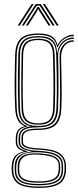

<svg xmlns="http://www.w3.org/2000/svg" viewBox="-20 -770 383 940"><path d="M169.2 150Q102.5 150 71.5 130.9Q40.5 111.8 37.5 67.8Q37.2 62.2 37.1 58.1Q37 54 37.2 47Q38.2 13.8 52 -3.8Q65.8 -21.2 95.2 -28.2V-30.2Q75.5 -36.2 66.4 -47Q57.2 -57.8 57.2 -76.5Q57.2 -82.2 57.2 -86.1Q57.2 -90 57.2 -95Q57.2 -117.8 67.9 -132.2Q78.5 -146.8 99.5 -151.8V-153.8Q78.8 -161 67.6 -181.4Q56.5 -201.8 54.5 -238Q53 -270.2 52.2 -301.6Q51.5 -333 51.6 -364.9Q51.8 -396.8 52.5 -430.5Q53.2 -464.2 54.2 -501Q56 -557.2 82.2 -581.6Q108.5 -606 167.2 -606Q209.8 -606 231.6 -593.4Q253.5 -580.8 261.2 -551.5H263.2Q269.5 -564.8 281.5 -575.8Q293.5 -586.8 309 -593.4Q324.5 -600 341.2 -600V-593Q312.8 -593 291.1 -576.6Q269.5 -560.2 262.8 -538.5H260.2Q253.2 -571.2 231.8 -585.4Q210.2 -599.5 167.2 -599.5Q112.2 -599.5 87.9 -576.8Q63.5 -554 62 -501Q60.8 -452 60 -408.2Q59.2 -364.5 59.8 -322.8Q60.2 -281 62.2 -237.8Q64 -200.5 77 -179.9Q90 -159.2 114.5 -153.2V-151.2Q87.5 -146 75.9 -132.8Q64.2 -119.5 64.2 -95Q64.2 -90 64.2 -86.1Q64.2 -82.2 64.2 -76.5Q64.2 -57.2 75.9 -46.5Q87.5 -35.8 113.5 -30V-27.5Q76.5 -23.5 61.1 -5.6Q45.8 12.2 44.8 47Q44.5 54 44.6 58.1Q44.8 62.2 45 67.8Q47.8 108.5 76.9 126Q106 143.5 169.2 143.5Q236.5 143.5 265.5 124.5Q294.5 105.5 296 61.5Q296.2 55.8 296.2 50.2Q296.2 44.8 295.8 38Q293.8 1 264.4 -16.6Q235 -34.2 169.8 -37Q139.2 -38.5 120.6 -42.9Q102 -47.2 93.6 -55.5Q85.2 -63.8 85.2 -76.5Q85.2 -82.2 85.2 -86.1Q85.2 -90 85.2 -95Q85.2 -119.5 104.4 -130Q123.5 -140.5 167.2 -140.5Q221.2 -140.5 245.9 -163Q270.5 -185.5 272.5 -238.8Q274.2 -281.5 274.2 -319.6Q274.2 -357.8 273.5 -399.2Q272.8 -440.8 271.8 -493.2Q271.2 -527.8 290.1 -550.2Q309 -572.8 341.2 -572.8V-566Q309.5 -566 294 -543.4Q278.5 -520.8 279 -488.8Q280 -438.5 281 -397.9Q282 -357.2 282 -319.1Q282 -281 280.2 -238Q278 -182.8 252.5 -158.4Q227 -134 167.2 -134Q142.5 -134 125.9 -130.8Q109.2 -127.5 100.8 -119.1Q92.2 -110.8 92.2 -95.2Q92.2 -90 92.2 -86.1Q92.2 -82.2 92.2 -76.5Q92.2 -65.2 100.9 -58.4Q109.5 -51.5 126.9 -48.1Q144.2 -44.8 170.2 -43.5Q239.2 -40.2 269.4 -21.5Q299.5 -2.8 302.8 38Q303.2 44.8 303.4 50.2Q303.5 55.8 303.2 61.5Q301.8 109 271 129.5Q240.2 150 169.2 150ZM169.2 130.8Q206.8 130.8 231.8 124.2Q256.8 117.8 269.2 102.5Q281.8 87.2 281.8 61.5Q281.8 55.8 281.8 50.2Q281.8 44.8 281.5 38Q281 17.8 269.1 4.5Q257.2 -8.8 232.9 -15.9Q208.5 -23 170.5 -24.5Q111.8 -27.2 86.2 -10.2Q60.8 6.8 59.5 47Q59.2 54 59.2 58.1Q59.2 62.2 59.5 67.8Q60.8 101.8 86.8 116.2Q112.8 130.8 169.2 130.8ZM169.2 124.5Q114.2 124.5 91.1 110.9Q68 97.2 67 67.8Q66.8 62.2 66.8 58.1Q66.8 54 66.8 47Q66.8 6.5 92.4 -7.6Q118 -21.8 169.2 -19Q207 -17.2 229.6 -10.6Q252.2 -4 262.8 8Q273.2 20 274.2 38Q274.8 44.8 274.8 50.2Q274.8 55.8 274.5 61.5Q273.5 95.2 249 109.9Q224.5 124.5 169.2 124.5ZM169.2 118Q204 118 225.2 112.2Q246.5 106.5 256.6 94Q266.8 81.5 267.2 61.5Q267.5 55.8 267.5 50.2Q267.5 44.8 267.2 38Q266.8 22 257.2 11.6Q247.8 1.2 226.2 -4.6Q204.8 -10.5 168.2 -13Q119.2 -16.5 96.8 -1.6Q74.2 13.2 74.2 47Q74.2 54 74.2 58.1Q74.2 62.2 74.2 67.8Q74.2 93 96.4 105.5Q118.5 118 169.2 118ZM169.2 137.2Q109.2 137.2 81.4 121Q53.5 104.8 52.2 67.8Q52 62.2 52 58.1Q52 54 52 47Q52 10.8 71.8 -6.5Q91.5 -23.8 134 -27.8V-29.8Q100.8 -34 86 -44.9Q71.2 -55.8 71.2 -76.5Q71.2 -82.2 71.2 -86.1Q71.2 -90 71.2 -95Q71.2 -120.2 86.5 -134Q101.8 -147.8 130 -151V-152.5Q102.5 -157 87 -177.9Q71.5 -198.8 70 -237.5Q68.2 -280.8 67.8 -322.5Q67.2 -364.2 67.9 -408.1Q68.5 -452 69.8 -501Q71 -550.2 93.8 -571.8Q116.5 -593.2 167.2 -593.2Q214.5 -593.2 236 -574.2Q257.5 -555.2 259.2 -512.2H261.2Q263.8 -534 274.4 -550.5Q285 -567 302.1 -576.5Q319.2 -586 341.2 -586.5V-579.5Q305.5 -579.5 284.6 -554.4Q263.8 -529.2 264.5 -497.5Q265.8 -442.8 266.2 -400.4Q266.8 -358 266.2 -319.5Q265.8 -281 264.2 -237.8Q262.5 -189.8 240.2 -168.2Q218 -146.8 167.2 -146.8Q135.5 -146.8 115.9 -141.6Q96.2 -136.5 87.2 -125.1Q78.2 -113.8 78.2 -95Q78.2 -90 78.2 -86.1Q78.2 -82.2 78.2 -76.5Q78.2 -54 99.8 -43.8Q121.2 -33.5 169.5 -31.2Q209 -29.5 235.2 -22.1Q261.5 -14.8 274.8 -0.1Q288 14.5 288.5 38Q288.8 44.8 288.8 50.2Q288.8 55.8 288.8 61.5Q288.8 102 260.6 119.6Q232.5 137.2 169.2 137.2ZM167.2 -153.2Q214.8 -153.2 234.6 -173.8Q254.5 -194.2 256.2 -238.5Q258 -281.2 258.2 -319.9Q258.5 -358.5 257.8 -402Q257 -445.5 255.2 -502.8Q254 -549.2 232.4 -568Q210.8 -586.8 167.2 -586.8Q119 -586.8 98.8 -566.4Q78.5 -546 77.8 -501Q76.5 -427.2 76.1 -364.8Q75.8 -302.2 77.8 -237.2Q79.2 -192.8 100 -173Q120.8 -153.2 167.2 -153.2ZM167.2 -159.5Q125 -159.5 105.9 -177.9Q86.8 -196.2 85.5 -237Q83.8 -302.2 84 -364.8Q84.2 -427.2 85.5 -501Q86.2 -543.5 105.2 -562Q124.2 -580.5 167.2 -580.5Q209 -580.5 227.5 -562.1Q246 -543.8 247.2 -503.5Q249.2 -445.8 249.9 -402.1Q250.5 -358.5 250.1 -320Q249.8 -281.5 248.2 -238.8Q247 -199.5 229.2 -179.5Q211.5 -159.5 167.2 -159.5ZM167.2 -166Q205.2 -166 222.2 -183.5Q239.2 -201 240.2 -239Q241.5 -281.5 241.9 -320Q242.2 -358.5 241.6 -402.2Q241 -446 239.2 -504Q238.2 -541 220.9 -557.5Q203.5 -574 167.2 -574Q128.5 -574 111.2 -557.1Q94 -540.2 93.2 -501Q92 -427.2 91.4 -364.8Q90.8 -302.2 93.2 -237Q94.5 -200 111.8 -183Q129 -166 167.2 -166ZM66.8 -645 134.8 -750H144.8L76.8 -645ZM86.8 -645 154.8 -750H179.8L247.8 -645H237.8L184.2 -727.5L174.2 -742.5H160.2L150 -727.5L96.8 -645ZM106.8 -645 156.5 -722.8 163.2 -735.8H171.2L178.2 -722.8L227.8 -645H217.8L171 -718.2L168.2 -726H166.2L163.5 -718.2L116.8 -645ZM257.8 -645 189.8 -750H199.8L267.8 -645Z"/></svg>

Font: Big Shoulders Inline Text SC Thin
Style: Regular
Weight: 100
Designer: Patric King
Foundry: XO Type Co
Version: Version 2.002